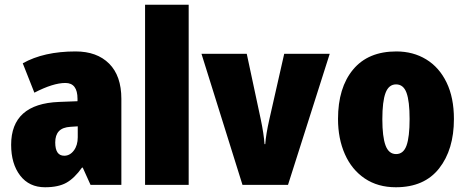

<svg xmlns="http://www.w3.org/2000/svg" viewBox="-20 -780 1970 810"><path d="M492 -363V0H362L329 -73H326Q294 -28 260 -9Q226 10 170 10Q103 10 65 -39.5Q27 -89 27 -169Q27 -342 229 -350L307 -353V-363Q307 -430 256 -430Q204 -430 125 -389L76 -513Q165 -563 299 -563Q389 -563 440.5 -511.5Q492 -460 492 -363ZM277 -245Q244 -243 228.5 -226.5Q213 -210 213 -179Q213 -123 251 -123Q275 -123 291.5 -145Q308 -167 308 -201V-247Z M592 0V-760H776V0Z M830 -553H1021L1080 -277Q1093 -215 1096 -172H1099Q1102 -213 1116 -275L1179 -553H1371L1195 0H1003Z M1650 10Q1574 10 1519 -27Q1464 -64 1435 -129.5Q1406 -195 1406 -278Q1406 -410 1469.5 -486.5Q1533 -563 1652 -563Q1723 -563 1778 -529.5Q1833 -496 1864 -432Q1895 -368 1895 -278Q1895 -149 1832.5 -69.5Q1770 10 1650 10ZM1651 -130Q1682 -130 1695 -166Q1708 -202 1708 -278Q1708 -353 1695 -388.5Q1682 -424 1651 -424Q1620 -424 1606.5 -388Q1593 -352 1593 -277Q1593 -203 1606.5 -166.5Q1620 -130 1651 -130Z"/></svg>

Font: Noto Sans Display Black Narrow
Style: Regular
Weight: 900
Width: 4
Designer: Monotype Design team
Foundry: Monotype Imaging Inc.
Version: Version 1.000